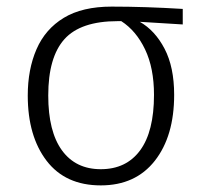

<svg xmlns="http://www.w3.org/2000/svg" viewBox="-20 -550 617 581"><path d="M285 11Q178 11 121 -63.5Q64 -138 64 -261Q64 -340 90.5 -401Q117 -462 173 -496Q229 -530 318 -530Q419 -530 533 -523V-476L403 -484Q449 -458 478 -402.5Q507 -347 507 -263Q507 -138 448.5 -63.5Q390 11 285 11ZM285 -38Q362 -38 404 -95Q446 -152 446 -263Q446 -344 419 -400.5Q392 -457 347 -486H336Q224 -486 175 -431.5Q126 -377 126 -261Q126 -152 167.5 -95Q209 -38 285 -38Z"/></svg>

Font: Trujillo Light
Style: Regular
Weight: 300
Designer: Fira Sans original fonts by bBox Type GmbH, Carrois Corporate GbR, & Edenspiekermann AG / Changes by Cristiano Sobral
Foundry: Fira Sans original fonts by bBox Type GmbH, Carrois Corporate GbR, & Edenspiekermann AG / Changes by Cristiano Sobral
Version: Version 4.301;July 28, 2020;FontCreator 13.0.0.2655 64-bit